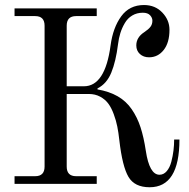

<svg xmlns="http://www.w3.org/2000/svg" viewBox="-20 -747 767 780"><path d="M39.1 0V-31.2H123Q161.1 -31.2 161.1 -70.3V-642.6Q161.1 -681.6 123 -681.6H39.1V-712.9H373V-681.6H289.1Q251 -681.6 251 -642.6V-396.5H320.8Q407.2 -396.5 429.2 -562.5Q439 -634.8 472.4 -680.7Q505.9 -726.6 564.9 -726.6Q610.4 -726.6 639.4 -696Q668.5 -665.5 668.5 -626Q668.5 -573.7 645 -543.9Q621.6 -514.2 585.4 -514.2Q563 -514.2 548.3 -527.6Q533.7 -541 533.7 -562.5Q533.7 -595.2 565.9 -616.2Q583.5 -627.9 591.3 -638.2Q599.1 -648.4 599.1 -663.1Q599.1 -674.8 589.6 -685.1Q580.1 -695.3 560.1 -695.3Q536.1 -695.3 517.3 -684.1Q498.5 -672.9 487.1 -653.3Q475.6 -633.8 469 -612.8Q462.4 -591.8 459.5 -567.4Q450.7 -497.1 432.1 -451.9Q413.6 -406.7 376 -387.7V-383.8Q423.8 -375.5 458.3 -355.7Q492.7 -335.9 515.1 -303.2Q537.6 -270.5 550.8 -230.2Q564 -189.9 572.3 -134.8Q586.9 -37.1 627.9 -37.1Q645 -37.1 657.5 -51.8Q669.9 -66.4 676 -89.8Q682.1 -113.3 684.8 -135.7Q687.5 -158.2 687.5 -180.2H709Q709 13.7 587.9 13.7Q526.9 13.7 502 -28.3Q477.1 -70.3 464.8 -177.2Q461.4 -208.5 456.5 -232.9Q451.7 -257.3 442.1 -283.2Q432.6 -309.1 419.9 -326.2Q407.2 -343.3 387 -354.2Q366.7 -365.2 340.8 -365.2H251V-70.3Q251 -31.2 289.1 -31.2H373V0Z"/></svg>

Font: Theano Modern
Style: Regular
Weight: 400
Designer: Alexey Kryukov
Version: Version 2.00